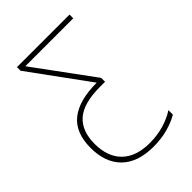

<svg xmlns="http://www.w3.org/2000/svg" viewBox="-214 -807 909 909"><g transform="rotate(-45 241.0 -352.0)"><path d="M264 10Q160 10 104.5 -44Q49 -98 49 -197Q49 -299 109.5 -347Q170 -395 288 -395L73 -690V-714H425V-689H104L319 -396V-370H285Q175 -370 125.5 -326.5Q76 -283 76 -197Q76 -110 124.5 -62.5Q173 -15 264 -15Q314 -15 358.5 -28Q403 -41 436 -63V-33Q406 -15 362 -2.5Q318 10 264 10Z"/></g></svg>

Font: Noto Sans SemiCondensed Thin
Style: Regular
Weight: 100
Width: 4
Designer: Monotype Design Team
Foundry: Monotype Imaging Inc.
Version: Version 2.013; ttfautohint (v1.8.4.7-5d5b)